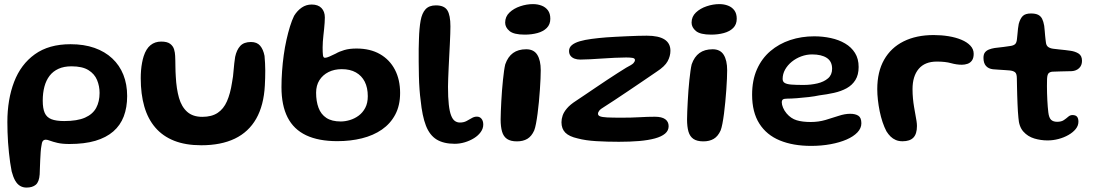

<svg xmlns="http://www.w3.org/2000/svg" viewBox="-20 -656 5203 912"><path d="M106 235Q89 235 75.5 227Q62 219 52.2 202Q42.5 185 35.5 158.5Q31.5 138.5 28.2 115.8Q25 93 22.5 69Q20 45 18.2 20.2Q16.5 -4.5 15.8 -28.8Q15 -53 15 -76Q15 -183.5 47 -267Q79 -350.5 145.5 -398.2Q212 -446 315 -446Q379 -446 428.8 -428.5Q478.5 -411 513.2 -378.5Q548 -346 566 -300.8Q584 -255.5 584 -200Q584 -145.5 567.8 -103Q551.5 -60.5 518 -31.5Q484.5 -2.5 433 12.8Q381.5 28 310 28Q276 28 253.5 22.8Q231 17.5 218 12.5Q205 7.5 198 7.5Q188.5 7.5 183.5 13.8Q178.5 20 176.5 38.5Q174.5 48.5 173.2 66.5Q172 84.5 171 105Q170 125.5 169.5 143.5Q169 161.5 168.5 172Q166 208 150 221.5Q134 235 106 235ZM285 -81Q347 -81 383.8 -97.2Q420.5 -113.5 436.8 -143.5Q453 -173.5 453 -214.5Q453 -247 441 -276Q429 -305 400 -323Q371 -341 319.5 -341Q283.5 -341 257.8 -329.2Q232 -317.5 215.5 -296Q199 -274.5 191 -244.5Q183 -214.5 183 -178Q183 -140.5 192.5 -119.5Q202 -98.5 224.2 -89.8Q246.5 -81 285 -81Z M936 34Q861.5 34 807.2 12.5Q753 -9 717.8 -50Q682.5 -91 665.5 -150Q648.5 -209 648.5 -284.5Q648.5 -303.5 650 -322Q651.5 -340.5 654.8 -357.8Q658 -375 662.5 -389Q674 -424.5 695 -441.5Q716 -458.5 745.5 -458.5Q774 -458.5 788 -448Q802 -437.5 806.8 -421.8Q811.5 -406 812 -390.5Q812.5 -380 812.8 -367.2Q813 -354.5 813.2 -341Q813.5 -327.5 813.8 -315Q814 -302.5 815 -292Q818 -234 830.2 -191.2Q842.5 -148.5 869.2 -124.8Q896 -101 941 -101Q985.5 -101 1013.8 -119.8Q1042 -138.5 1058 -174.8Q1074 -211 1082 -263.5Q1085 -278 1086.8 -293.2Q1088.5 -308.5 1089.8 -324Q1091 -339.5 1092.8 -355Q1094.5 -370.5 1097 -386Q1104 -419 1121.2 -437.8Q1138.5 -456.5 1172 -456.5Q1200.5 -456.5 1215.5 -439Q1230.5 -421.5 1236.5 -390.5Q1238 -373.5 1239 -356Q1240 -338.5 1240 -320.8Q1240 -303 1239.5 -285.2Q1239 -267.5 1238 -250Q1233 -155.5 1197 -92.2Q1161 -29 1095.5 2.5Q1030 34 936 34Z M1582.5 14.5Q1493 14.5 1434 -13.5Q1375 -41.5 1346 -98.5Q1317 -155.5 1317 -242Q1317 -279 1319.8 -317.8Q1322.5 -356.5 1327.8 -394.5Q1333 -432.5 1340.8 -467Q1348.5 -501.5 1357.5 -530.5Q1366.5 -559.5 1377 -581Q1392.5 -606 1413.5 -620.2Q1434.5 -634.5 1460.5 -634.5Q1491 -634.5 1507 -617.8Q1523 -601 1523 -573Q1523 -561.5 1522 -547.5Q1521 -533.5 1519.5 -518.2Q1518 -503 1516.2 -487.8Q1514.5 -472.5 1513.5 -458Q1512.5 -443.5 1512.5 -431Q1512.5 -406.5 1514 -394Q1515.5 -381.5 1523.5 -381.5Q1531.5 -381.5 1545 -387.5Q1558.5 -393.5 1575 -401.5Q1591 -411 1615.2 -418.2Q1639.5 -425.5 1673.5 -425.5Q1738.5 -425.5 1784.8 -399Q1831 -372.5 1855.8 -325Q1880.5 -277.5 1880.5 -214.5Q1880.5 -155 1857.5 -111.8Q1834.5 -68.5 1794 -40.5Q1753.5 -12.5 1699.2 1Q1645 14.5 1582.5 14.5ZM1598.5 -79Q1619.5 -79 1642 -85.8Q1664.5 -92.5 1683.8 -106.8Q1703 -121 1715 -143.8Q1727 -166.5 1727 -199Q1727 -239.5 1712.5 -268Q1698 -296.5 1670.5 -312Q1643 -327.5 1603.5 -327.5Q1568 -327.5 1540.5 -313.8Q1513 -300 1497.2 -275Q1481.5 -250 1481.5 -215.5Q1481.5 -175 1493 -144Q1504.5 -113 1530.2 -96Q1556 -79 1598.5 -79Z M2140 27Q2087.5 27 2054.2 6.8Q2021 -13.5 2003.2 -59Q1985.5 -104.5 1978 -180Q1975 -201 1972.8 -231Q1970.5 -261 1969.8 -295Q1969 -329 1968.8 -362.2Q1968.5 -395.5 1968.8 -423.5Q1969 -451.5 1970 -469.5Q1971.5 -522.5 1978 -558.2Q1984.5 -594 2001.5 -612.2Q2018.5 -630.5 2050.5 -630.5Q2090 -630.5 2104.8 -607.2Q2119.5 -584 2119.5 -530.5Q2119.5 -517 2118.8 -495.2Q2118 -473.5 2116.8 -447Q2115.5 -420.5 2114 -392Q2112.5 -363.5 2111.2 -336Q2110 -308.5 2109 -284.8Q2108 -261 2108 -244Q2108 -192.5 2111.8 -159.2Q2115.5 -126 2122.8 -107.5Q2130 -89 2140.5 -81.5Q2151 -74 2164.5 -74Q2182.5 -74 2195.8 -81Q2209 -88 2220.8 -95Q2232.5 -102 2245 -102Q2259 -102 2267.2 -91.8Q2275.5 -81.5 2275.5 -64.5Q2275.5 -45.5 2263.5 -28.8Q2251.5 -12 2231.8 0.2Q2212 12.5 2188 19.8Q2164 27 2140 27Z M2435.5 15.5Q2405.5 15.5 2388.5 4Q2371.5 -7.5 2364.8 -30.8Q2358 -54 2358 -89Q2358 -105.5 2359 -127.8Q2360 -150 2361.2 -175Q2362.5 -200 2364.5 -225.8Q2366.5 -251.5 2369 -275.5Q2371.5 -299.5 2374.2 -319Q2377 -338.5 2380 -350.5Q2392.5 -386.5 2417 -404.2Q2441.5 -422 2479.5 -422Q2515.5 -422 2532 -395.8Q2548.5 -369.5 2548.5 -322.5Q2548.5 -306.5 2547.5 -282.2Q2546.5 -258 2544.5 -229.8Q2542.5 -201.5 2539.8 -172.2Q2537 -143 2533.5 -116.2Q2530 -89.5 2526 -68.8Q2522 -48 2517.5 -36.5Q2505 -8.5 2484.8 3.5Q2464.5 15.5 2435.5 15.5ZM2472.5 -491.5Q2420.5 -491.5 2400 -508.8Q2379.5 -526 2379.5 -548.5Q2379.5 -577 2400 -596.5Q2420.5 -616 2451 -626.2Q2481.5 -636.5 2511.5 -636.5Q2534 -636.5 2552.8 -629.2Q2571.5 -622 2582.8 -606.8Q2594 -591.5 2594 -567Q2594 -540 2577.2 -523.2Q2560.5 -506.5 2532.8 -499Q2505 -491.5 2472.5 -491.5Z M2919.5 17.5Q2864 17.5 2812.8 14.5Q2761.5 11.5 2724 1.5Q2683.5 -7.5 2665.2 -26Q2647 -44.5 2647 -75.5Q2647 -90.5 2652.5 -107Q2658 -123.5 2673 -141.2Q2688 -159 2716 -177Q2733.5 -188.5 2757.5 -204.8Q2781.5 -221 2808.8 -239.5Q2836 -258 2863.2 -276Q2890.5 -294 2914.2 -309.2Q2938 -324.5 2954.5 -334.5Q2982 -348.5 2989 -356.2Q2996 -364 2996 -371Q2996 -379 2984.5 -381Q2973 -383 2954.5 -383Q2929.5 -383 2899.8 -381.5Q2870 -380 2840 -378Q2810 -376 2783 -374.5Q2756 -373 2736.5 -373Q2721 -373 2709 -377.5Q2697 -382 2690 -391Q2683 -400 2683 -414Q2683 -430.5 2696.5 -441.8Q2710 -453 2734 -460Q2758 -467 2790.2 -471.2Q2822.5 -475.5 2860 -478.5Q2878.5 -480 2904 -481.2Q2929.5 -482.5 2957 -483.8Q2984.5 -485 3009.5 -485.8Q3034.5 -486.5 3052 -486.5Q3108.5 -486.5 3136.5 -468.5Q3164.5 -450.5 3164.5 -415Q3164.5 -389.5 3151.2 -365Q3138 -340.5 3098.5 -315Q3069.5 -295 3034 -271Q2998.5 -247 2963 -223Q2927.5 -199 2897.8 -179.5Q2868 -160 2850 -148.5Q2833 -138.5 2826.8 -130.8Q2820.5 -123 2820.5 -115.5Q2820.5 -107.5 2830.2 -103.5Q2840 -99.5 2864.2 -98.2Q2888.5 -97 2932.5 -97Q2980 -97 3018 -99.2Q3056 -101.5 3091 -101.5Q3123.5 -101.5 3139.8 -89.8Q3156 -78 3156 -56.5Q3156 -35.5 3139 -21.2Q3122 -7 3091 1.5Q3060 10 3016.5 13.8Q2973 17.5 2919.5 17.5Z M3321 15.5Q3291 15.5 3274 4Q3257 -7.5 3250.2 -30.8Q3243.5 -54 3243.5 -89Q3243.5 -105.5 3244.5 -127.8Q3245.5 -150 3246.8 -175Q3248 -200 3250 -225.8Q3252 -251.5 3254.5 -275.5Q3257 -299.5 3259.8 -319Q3262.5 -338.5 3265.5 -350.5Q3278 -386.5 3302.5 -404.2Q3327 -422 3365 -422Q3401 -422 3417.5 -395.8Q3434 -369.5 3434 -322.5Q3434 -306.5 3433 -282.2Q3432 -258 3430 -229.8Q3428 -201.5 3425.2 -172.2Q3422.5 -143 3419 -116.2Q3415.5 -89.5 3411.5 -68.8Q3407.5 -48 3403 -36.5Q3390.5 -8.5 3370.2 3.5Q3350 15.5 3321 15.5ZM3358 -491.5Q3306 -491.5 3285.5 -508.8Q3265 -526 3265 -548.5Q3265 -577 3285.5 -596.5Q3306 -616 3336.5 -626.2Q3367 -636.5 3397 -636.5Q3419.5 -636.5 3438.2 -629.2Q3457 -622 3468.2 -606.8Q3479.5 -591.5 3479.5 -567Q3479.5 -540 3462.8 -523.2Q3446 -506.5 3418.2 -499Q3390.5 -491.5 3358 -491.5Z M3832.5 37Q3747 37 3684 11Q3621 -15 3586.8 -69Q3552.5 -123 3552.5 -206Q3552.5 -275 3575.5 -326.8Q3598.5 -378.5 3639.2 -413.2Q3680 -448 3733.5 -465.8Q3787 -483.5 3847.5 -483.5Q3888.5 -483.5 3926.5 -475.2Q3964.5 -467 3994.2 -449.5Q4024 -432 4041.2 -404.5Q4058.5 -377 4058.5 -338Q4058.5 -300.5 4043.2 -276Q4028 -251.5 4001.8 -237Q3975.5 -222.5 3941.8 -215Q3908 -207.5 3871.5 -203Q3851 -198.5 3821.8 -195Q3792.5 -191.5 3764.5 -189.5Q3736.5 -187.5 3720 -187.5Q3705 -187.5 3699.2 -183.8Q3693.5 -180 3693.5 -169.5Q3693.5 -159 3699.5 -144.5Q3705.5 -130 3716.5 -117Q3737 -93 3764 -84.8Q3791 -76.5 3831 -76.5Q3868 -76.5 3901.2 -86.2Q3934.5 -96 3963.8 -105.8Q3993 -115.5 4018.5 -115.5Q4043 -115.5 4057.2 -106.2Q4071.5 -97 4071.5 -70.5Q4071.5 -47 4052.8 -27.2Q4034 -7.5 4001.2 6.8Q3968.5 21 3925 29Q3881.5 37 3832.5 37ZM3796.5 -252.5Q3831.5 -252.5 3862.5 -259.8Q3893.5 -267 3913 -283.8Q3932.5 -300.5 3932.5 -329.5Q3932.5 -364.5 3907.2 -381Q3882 -397.5 3837.5 -397.5Q3811 -397.5 3786 -388.2Q3761 -379 3741 -362.8Q3721 -346.5 3709.2 -325.5Q3697.5 -304.5 3697.5 -281Q3697.5 -268 3707.5 -262Q3717.5 -256 3739.2 -254.2Q3761 -252.5 3796.5 -252.5Z M4267 15Q4249 15 4235 9Q4221 3 4210.2 -7.5Q4199.5 -18 4190.5 -32.5Q4180.5 -51.5 4172.2 -76Q4164 -100.5 4158.5 -127.5Q4153 -154.5 4150 -181.5Q4147 -208.5 4147 -232.5Q4147 -315 4179.5 -372.2Q4212 -429.5 4272.2 -459.5Q4332.5 -489.5 4415 -489.5Q4451.5 -489.5 4485.5 -484Q4519.5 -478.5 4546.5 -467.2Q4573.5 -456 4589.2 -439.2Q4605 -422.5 4605 -400.5Q4605 -380.5 4597 -369Q4589 -357.5 4576 -353Q4563 -348.5 4549 -348.5Q4524 -348.5 4497.2 -356Q4470.5 -363.5 4430 -363.5Q4373 -363.5 4343.8 -328.8Q4314.5 -294 4314.5 -232.5Q4314.5 -210 4316.5 -188.8Q4318.5 -167.5 4321.8 -148Q4325 -128.5 4328.2 -111.5Q4331.5 -94.5 4333.5 -81Q4335.5 -67.5 4335.5 -57.5Q4335.5 -20 4318.8 -2.5Q4302 15 4267 15Z M4956 11Q4923.5 11 4892.8 1.8Q4862 -7.5 4841 -31Q4820 -54.5 4817.5 -96.5Q4816 -110.5 4815 -127.2Q4814 -144 4813.2 -163Q4812.5 -182 4811.8 -202.2Q4811 -222.5 4810.8 -243.2Q4810.5 -264 4810 -284Q4810 -306.5 4801 -313.2Q4792 -320 4775 -321.5Q4765.5 -322.5 4751.8 -323.2Q4738 -324 4723.5 -325Q4709 -326 4696.5 -327Q4675 -329.5 4663.2 -343Q4651.5 -356.5 4651.5 -381Q4651.5 -398 4658.5 -407Q4665.5 -416 4677.5 -420.8Q4689.5 -425.5 4704.5 -428Q4729.5 -430.5 4746.8 -433Q4764 -435.5 4778.5 -437.5Q4794 -439.5 4801.5 -446.2Q4809 -453 4810.5 -470Q4812 -481 4813 -494Q4814 -507 4815.5 -520Q4817 -533 4819 -542.5Q4826 -568 4838.2 -580Q4850.5 -592 4877 -592Q4898.5 -592 4911 -585.8Q4923.5 -579.5 4930 -566.8Q4936.5 -554 4940 -533.5Q4941.5 -519.5 4942.5 -508.5Q4943.5 -497.5 4944.2 -488.2Q4945 -479 4946 -471Q4947 -463 4948 -455Q4949.5 -440 4958.5 -433.2Q4967.5 -426.5 4982.5 -424.5Q4996 -423 5010.8 -421.2Q5025.5 -419.5 5039.5 -418.2Q5053.5 -417 5064 -415Q5086.5 -412 5103 -401.8Q5119.5 -391.5 5119.5 -367Q5119.5 -345.5 5106 -332.5Q5092.5 -319.5 5071 -318Q5043 -317 5018.5 -316.8Q4994 -316.5 4980 -315.5Q4969 -315 4961.8 -309Q4954.5 -303 4953.5 -281Q4953 -264.5 4953 -247.5Q4953 -230.5 4953.5 -213.5Q4954 -196.5 4954.8 -180.2Q4955.5 -164 4956.8 -149.5Q4958 -135 4959.5 -122.5Q4962.5 -97 4972.5 -87.2Q4982.5 -77.5 5001.5 -77.5Q5021.5 -77.5 5033.2 -85.5Q5045 -93.5 5054 -101.5Q5063 -109.5 5074 -109.5Q5089.5 -109.5 5096 -101.5Q5102.5 -93.5 5102.5 -78Q5102.5 -59 5089.5 -43Q5076.5 -27 5055 -14.8Q5033.5 -2.5 5007.8 4.2Q4982 11 4956 11Z"/></svg>

Font: Gluten Thin Medium
Style: Regular
Weight: 500
Version: Version 1.300